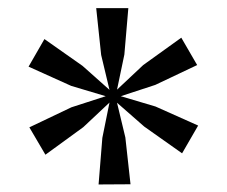

<svg xmlns="http://www.w3.org/2000/svg" viewBox="-20 -838 572 484"><path d="M228.5 -373 238 -490.5 256 -579.5 190 -517.5 94.5 -448 54 -517 160 -567.5 246.5 -595.5 159.5 -621.5 52 -670 92 -739.5 188 -672 256 -611.5 235 -699.5 222.5 -817.5H303.5L293.5 -700.5L275 -612L341 -674L437 -743L477 -674L371.5 -624L284.5 -595.5L372 -569.5L479.5 -521.5L439 -451.5L343.5 -519L275 -579L296 -491.5L309 -373.5Z"/></svg>

Font: Merriweather 96pt Medium
Style: Regular
Weight: 500
Version: Version 2.100